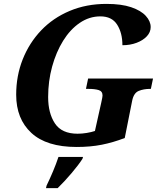

<svg xmlns="http://www.w3.org/2000/svg" viewBox="-20 -744 836 985"><path d="M373 10Q219 10 141 -62Q63 -134 63 -258Q63 -355 96.5 -439.5Q130 -524 191 -588Q252 -652 337.5 -688Q423 -724 526 -724Q603 -724 653 -707Q703 -690 728 -662.5Q753 -635 753 -605Q753 -579 733.5 -558Q714 -537 681 -524.5Q648 -512 608 -512Q608 -575 581 -617.5Q554 -660 495 -660Q438 -660 389 -626.5Q340 -593 304 -535Q268 -477 247.5 -402.5Q227 -328 227 -246Q227 -163 262 -110.5Q297 -58 378 -58Q401 -58 425 -62Q449 -66 467 -72L500 -220Q506 -247 506 -254Q506 -276 486 -282Q466 -288 434 -288H421L432 -341H765L754 -288H750Q717 -288 691.5 -277.5Q666 -267 658 -227L620 -36Q560 -13 502 -1.5Q444 10 373 10ZM219 208Q236 173 252 135Q268 97 280 61H406L403 71Q383 102 347 144.5Q311 187 276 221H216Z"/></svg>

Font: Noto Serif
Style: Bold Italic
Weight: 700
Italic angle: -12°
Designer: Monotype Design Team
Foundry: Monotype Imaging Inc.
Version: Version 2.013